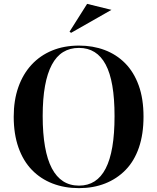

<svg xmlns="http://www.w3.org/2000/svg" viewBox="-20 -959 814 994"><path d="M389 -723Q461 -723 522 -700Q583 -677 628 -631.5Q673 -586 698 -517Q723 -448 723 -355Q723 -264 699 -194.5Q675 -125 630 -79Q585 -33 524 -9Q463 15 389 15Q314 15 252 -9Q190 -33 145 -79.5Q100 -126 75.5 -195.5Q51 -265 51 -355Q51 -440 75 -508Q99 -576 143.5 -624Q188 -672 250 -697.5Q312 -723 389 -723ZM389 -711Q342 -711 307 -689.5Q272 -668 248.5 -624Q225 -580 213 -514Q201 -448 201 -358Q201 -268 213 -200Q225 -132 248.5 -87.5Q272 -43 307 -20.5Q342 2 389 2Q435 2 469.5 -20Q504 -42 527 -86.5Q550 -131 561.5 -198.5Q573 -266 573 -358Q573 -449 561.5 -515.5Q550 -582 527 -625Q504 -668 469.5 -689.5Q435 -711 389 -711ZM348 -789 340 -795 431 -939 557 -908Z"/></svg>

Font: Kalnia Medium
Style: Regular
Weight: 500
Designer: Frida Medrano
Foundry: Frida Medrano
Version: Version 1.105